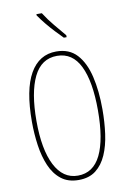

<svg xmlns="http://www.w3.org/2000/svg" viewBox="-103 -1076 716 1080"><g transform="rotate(-10 255.5 -536.0)"><path d="M457 -424Q457 -352 448 -285.5Q439 -219 416.5 -167.5Q394 -116 355.5 -86Q317 -56 257 -56Q197 -56 157.5 -87Q118 -118 95.5 -170.5Q73 -223 63.5 -289Q54 -355 54 -424Q54 -607 106.5 -698.5Q159 -790 257 -790Q331 -790 374.5 -742.5Q418 -695 437.5 -612.5Q457 -530 457 -424ZM80 -424Q80 -261 126 -171Q172 -81 257 -81Q345 -81 388 -169Q431 -257 431 -424Q431 -588 388 -676.5Q345 -765 257 -765Q167 -765 123.5 -675.5Q80 -586 80 -424ZM215 -1016Q241 -975 270.5 -940Q300 -905 329 -870V-859H313Q294 -878 270 -903.5Q246 -929 223.5 -956.5Q201 -984 184 -1009V-1016Z"/></g></svg>

Font: Noto Sans Malayalam UI ExtraCondensed Thin
Style: Regular
Weight: 100
Width: 2
Designer: Jelle Bosma - Monotype Design Team
Foundry: Monotype Imaging Inc.
Version: Version 2.104; ttfautohint (v1.8.4.7-5d5b)